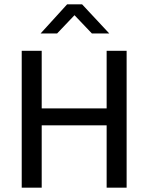

<svg xmlns="http://www.w3.org/2000/svg" viewBox="-20 -864 682 884"><path d="M80 0V-630H172V-365H471V-630H563V0H471V-287H172V0ZM289 -844H358L483 -710H403L323 -794L243 -710H167Z"/></svg>

Font: Mukta Mahee
Style: Regular
Weight: 400
Designer: Shuchita Grover, Noopur Datye, Girish Dalvi, Yashodeep Gholap
Foundry: Ek Type
Version: Version 2.538;PS 1.000;hotconv 16.6.51;makeotf.lib2.5.65220;